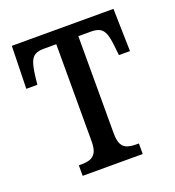

<svg xmlns="http://www.w3.org/2000/svg" viewBox="-104 -620 642 703"><g transform="rotate(-20 217.0 -268.0)"><path d="M100 0V-41H111Q129 -41 143 -45.5Q157 -50 165.5 -64Q174 -78 174 -108V-486H125Q104 -486 91.5 -479Q79 -472 72.5 -454.5Q66 -437 62 -405L58 -370H15L19 -536H415L419 -370H376L372 -405Q369 -437 362.5 -454.5Q356 -472 343.5 -479Q331 -486 309 -486H260V-108Q260 -78 268 -64Q276 -50 290.5 -45.5Q305 -41 323 -41H334V0Z"/></g></svg>

Font: Noto Serif ExtraCondensed
Style: Regular
Weight: 400
Width: 2
Designer: Monotype Design Team
Foundry: Monotype Imaging Inc.
Version: Version 2.013